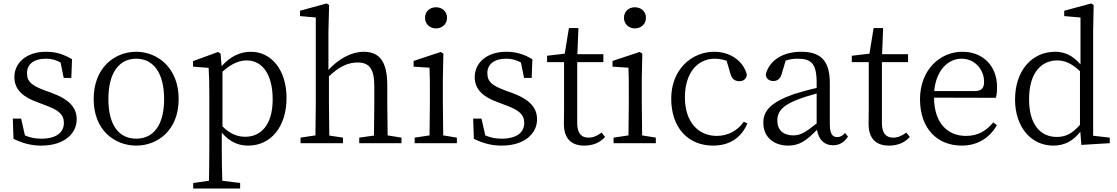

<svg xmlns="http://www.w3.org/2000/svg" viewBox="-20 -827 6449 1109"><path d="M238 -305C164 -333 136 -354 136 -405C136 -454 173 -488 246 -488C275 -488 303 -481 330 -466L348 -377H392L396 -485C348 -513 304 -528 246 -528C128 -528 63 -460 63 -382C63 -308 115 -266 195 -237L245 -218C318 -191 349 -166 349 -117C349 -63 307 -26 218 -26C181 -26 151 -33 124 -45L102 -142H54L58 -25C111 0 158 14 218 14C354 14 423 -58 423 -137C423 -204 383 -252 277 -291Z M767 14C890 14 1012 -74 1012 -255C1012 -437 888 -528 767 -528C643 -528 521 -437 521 -255C521 -74 643 14 767 14ZM767 -26C666 -26 606 -105 606 -255C606 -404 666 -488 767 -488C867 -488 928 -404 928 -255C928 -105 867 -26 767 -26Z M1265 -413C1325 -467 1370 -478 1406 -478C1493 -478 1555 -400 1555 -253C1555 -101 1483 -37 1397 -37C1352 -37 1309 -53 1265 -97ZM1254 -517 1240 -527 1095 -474V-442L1185 -435C1188 -388 1189 -346 1189 -282V34C1189 93 1188 157 1187 217L1096 230V262H1367V230L1264 217C1262 156 1261 90 1261 32V-61C1310 -2 1364 14 1414 14C1542 14 1635 -92 1635 -261C1635 -425 1546 -528 1429 -528C1370 -528 1312 -503 1260 -445Z M2219 -45C2218 -100 2217 -176 2217 -228V-332C2217 -474 2171 -528 2080 -528C2011 -528 1935 -487 1877 -423V-644L1881 -798L1866 -807L1713 -765V-734L1804 -726V-228C1804 -177 1803 -100 1802 -45L1716 -32V0H1961V-32L1882 -44C1881 -100 1880 -177 1880 -228V-386C1945 -448 1996 -466 2046 -466C2111 -466 2142 -432 2142 -328V-228C2142 -176 2141 -100 2140 -44L2055 -32V0H2299V-32Z M2498 -663C2534 -663 2562 -688 2562 -724C2562 -761 2534 -785 2498 -785C2463 -785 2435 -761 2435 -724C2435 -688 2463 -663 2498 -663ZM2540 -45C2539 -100 2538 -177 2538 -228V-375L2541 -517L2526 -527L2369 -475V-442L2461 -436C2463 -386 2463 -346 2463 -284V-228C2463 -177 2462 -100 2461 -45L2375 -32V0H2619V-32Z M2897 -305C2823 -333 2795 -354 2795 -405C2795 -454 2832 -488 2905 -488C2934 -488 2962 -481 2989 -466L3007 -377H3051L3055 -485C3007 -513 2963 -528 2905 -528C2787 -528 2722 -460 2722 -382C2722 -308 2774 -266 2854 -237L2904 -218C2977 -191 3008 -166 3008 -117C3008 -63 2966 -26 2877 -26C2840 -26 2810 -33 2783 -45L2761 -142H2713L2717 -25C2770 0 2817 14 2877 14C3013 14 3082 -58 3082 -137C3082 -204 3042 -252 2936 -291Z M3455 -61C3427 -41 3405 -32 3379 -32C3338 -32 3314 -57 3314 -116V-468H3465V-514H3315L3321 -665H3266L3242 -517L3140 -505V-468H3238V-199C3238 -160 3237 -137 3237 -112C3237 -27 3279 14 3355 14C3406 14 3447 -4 3475 -36Z M3647 -663C3683 -663 3711 -688 3711 -724C3711 -761 3683 -785 3647 -785C3612 -785 3584 -761 3584 -724C3584 -688 3612 -663 3647 -663ZM3689 -45C3688 -100 3687 -177 3687 -228V-375L3690 -517L3675 -527L3518 -475V-442L3610 -436C3612 -386 3612 -346 3612 -284V-228C3612 -177 3611 -100 3610 -45L3524 -32V0H3768V-32Z M4276 -124C4240 -71 4183 -42 4120 -42C4012 -42 3936 -124 3936 -264C3936 -405 4008 -488 4109 -488C4130 -488 4153 -484 4177 -476L4199 -401C4206 -376 4220 -358 4250 -358C4274 -358 4290 -370 4294 -395C4275 -474 4198 -528 4106 -528C3976 -528 3857 -427 3857 -257C3857 -91 3953 14 4099 14C4197 14 4263 -34 4297 -114Z M4697 -114C4633 -63 4604 -45 4562 -45C4508 -45 4470 -72 4470 -132C4470 -172 4488 -214 4585 -251C4612 -262 4656 -276 4697 -287ZM4861 -59C4846 -43 4834 -35 4816 -35C4789 -35 4773 -53 4773 -111V-348C4773 -478 4719 -528 4608 -528C4502 -528 4424 -479 4403 -397C4405 -373 4422 -359 4447 -359C4473 -359 4488 -374 4496 -403L4518 -477C4544 -486 4567 -488 4588 -488C4664 -488 4697 -461 4697 -351V-319C4651 -309 4603 -295 4564 -283C4428 -234 4389 -185 4389 -118C4389 -32 4453 14 4533 14C4598 14 4638 -15 4699 -77C4708 -22 4740 12 4791 12C4826 12 4854 -2 4878 -38Z M5215 -61C5187 -41 5165 -32 5139 -32C5098 -32 5074 -57 5074 -116V-468H5225V-514H5075L5081 -665H5026L5002 -517L4900 -505V-468H4998V-199C4998 -160 4997 -137 4997 -112C4997 -27 5039 14 5115 14C5166 14 5207 -4 5235 -36Z M5376 -301C5388 -428 5461 -488 5534 -488C5611 -488 5664 -425 5664 -355C5664 -323 5654 -301 5610 -301ZM5732 -262C5737 -277 5739 -298 5739 -324C5739 -449 5655 -528 5539 -528C5407 -528 5294 -421 5294 -254C5294 -83 5395 14 5535 14C5628 14 5697 -32 5738 -104L5717 -120C5678 -73 5631 -42 5560 -42C5454 -42 5376 -115 5375 -263Z M6218 -106C6173 -55 6135 -36 6084 -36C5993 -36 5924 -103 5924 -254C5924 -412 5999 -478 6087 -478C6127 -478 6168 -463 6218 -416ZM6294 -43V-645L6297 -798L6283 -807L6127 -765V-734L6221 -726V-455C6174 -510 6124 -528 6075 -528C5941 -528 5843 -420 5843 -252C5843 -96 5933 14 6064 14C6131 14 6180 -15 6220 -66L6226 10L6390 0V-32Z"/></svg>

Font: Source Han Serif K
Style: Regular
Weight: 400
Designer: Ryoko NISHIZUKA 西塚涼子 (kana & ideographs); Frank Grießhammer (Latin, Greek & Cyrillic); Wenlong ZHANG 张文龙 (bopomofo); San
Foundry: Adobe Systems Incorporated
Version: Version 1.001;PS 1.001;hotconv 16.6.54;makeotf.lib2.5.65590